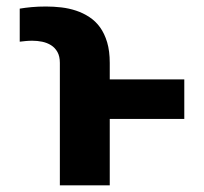

<svg xmlns="http://www.w3.org/2000/svg" viewBox="-20 -558 614 578"><path d="M39.4 -432.5V-532Q55.8 -534.8 75.3 -536.6Q94.8 -538.4 118.6 -538.4Q141.7 -538.4 164.8 -535.7Q187.9 -533 209.2 -525.9Q230.5 -518.8 248.9 -506.7Q267.4 -494.7 281.1 -475.9Q294.7 -457 302.6 -430.6Q310.4 -404.1 310.4 -368.6V-318.9H534.8V-199.9H310.4V0H160.2V-368.6Q160.2 -388.5 152.9 -401.5Q145.6 -414.4 133.7 -421.9Q121.8 -429.3 107.1 -432.4Q92.3 -435.4 77.4 -435.4Q67.1 -435.4 57.9 -434.5Q48.7 -433.6 39.4 -432.5Z"/></svg>

Font: Cannonade
Style: Bold
Weight: 700
Designer: Rasmus Andersson
Foundry: rsms
Version: Version 3.012;git-f93a4a705